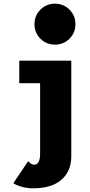

<svg xmlns="http://www.w3.org/2000/svg" viewBox="-20 -829 490 1041"><path d="M356.8 -619.2Q324.5 -587 278 -587Q231.5 -587 199.2 -619.2Q167 -651.5 167 -698Q167 -744.5 199.2 -776.8Q231.5 -809 278 -809Q324.5 -809 356.8 -776.8Q389 -744.5 389 -698Q389 -651.5 356.8 -619.2ZM366.5 -500V18Q366.5 99 313.2 145.5Q260 192 159 192Q125 192 95 183Q65 174 52.5 164L132.5 45Q149.5 64 165.5 64Q197.5 64 197.5 2V-378H84.5V-500Z"/></svg>

Font: League Mono Condensed ExtraBold
Style: Regular
Weight: 800
Width: 1
Designer: Tyler Finck
Foundry: The League of Moveable Type / Tyler Finck
Version: Version 2.210